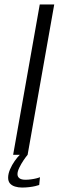

<svg xmlns="http://www.w3.org/2000/svg" viewBox="-20 -695 313 862"><path d="M39 0H104L223.5 -675H158.5ZM79 147Q95 147 110.5 145.2Q126 143.5 138.5 140.5Q151 137.5 156 135.5L159.5 100.5Q154 103 143 105.8Q132 108.5 119.2 110.2Q106.5 112 94.5 112Q76 112 67.2 105.2Q58.5 98.5 58.5 87Q58.5 74.5 66.8 57.5Q75 40.5 86 24.2Q97 8 104 0H69Q58.5 10 46 27.8Q33.5 45.5 25 65.5Q16.5 85.5 16.5 102.5Q16.5 119 24.8 128.5Q33 138 47.5 142.5Q62 147 79 147Z"/></svg>

Font: Anybody SemiExpanded Light
Style: Italic
Weight: 300
Width: 6
Italic angle: -10°
Version: Version 1.113;gftools[0.9.25]